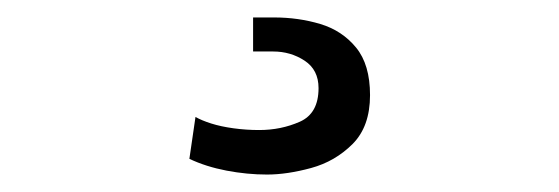

<svg xmlns="http://www.w3.org/2000/svg" viewBox="-20 8 640 220"><path d="M286 208Q263 208 239.5 203.5Q216 199 197 190L204 142Q211 146 222 149.5Q233 153 247.5 155Q262 157 277 157Q302 157 323.5 147.5Q345 138 345 109Q345 88 329 77.5Q313 67 293 67H270V28H294Q322 28 347 35.5Q372 43 388 62.5Q404 82 404 117Q404 153 384 173Q364 193 336.5 200.5Q309 208 286 208Z"/></svg>

Font: Chivo Mono Light
Style: Regular
Weight: 300
Monospace: yes
Designer: Hector Gatti
Foundry: Omnibus-Type
Version: Version 1.008